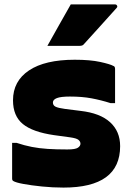

<svg xmlns="http://www.w3.org/2000/svg" viewBox="-20 -834 590 871"><path d="M285 -156Q322 -156 333.5 -164Q345 -172 345 -182Q345 -192 336 -199.5Q327 -207 298 -211L225 -221Q128 -235 83.5 -271.5Q39 -308 39 -379Q39 -466 111.5 -514.5Q184 -563 319 -563Q389 -563 434.5 -553Q480 -543 494 -535Q502 -533 502 -521V-366H482Q438 -380 395 -388Q352 -396 297 -396Q256 -396 238 -389Q220 -382 220 -369Q220 -356 232 -350Q244 -344 274 -340L345 -331Q434 -321 479.5 -279.5Q525 -238 525 -171Q525 17 268 17Q219 17 170 12Q121 7 86 0.5Q51 -6 40 -13Q35 -16 35 -24V-186H55Q91 -174 124.5 -167.5Q158 -161 196.5 -158.5Q235 -156 285 -156ZM301 -814H502Q508 -814 511 -808.5Q514 -803 509 -798Q471 -755 437.5 -718.5Q404 -682 360 -633Q355 -626 341 -626H195Q221 -673 247.5 -719.5Q274 -766 301 -814Z"/></svg>

Font: Recursive Sn Lnr St Blk
Style: Regular
Weight: 900
Version: Version 1.079;hotconv 1.0.112;makeotfexe 2.5.65598; ttfautoh